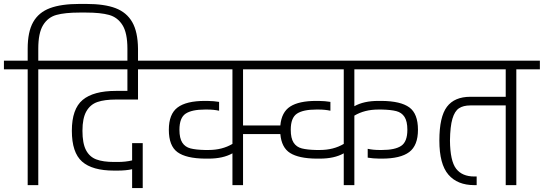

<svg xmlns="http://www.w3.org/2000/svg" viewBox="-30 -943 2770 978"><path d="M673 -695V-608H619V-695Q619 -775 594 -815Q569 -855 525.5 -867Q482 -879 409 -879H375Q301 -879 257.5 -867Q214 -855 189.5 -815Q165 -775 165 -695V-634H285V-590H165V0H111V-590H-10V-634H111V-695Q111 -781 139 -830.5Q167 -880 224.5 -901.5Q282 -923 375 -923H409Q502 -923 558.5 -901.5Q615 -880 643.5 -830.5Q672 -781 673 -695Z M390 -277Q390 -213 408 -178.5Q426 -144 460.5 -131Q495 -118 551 -118H569Q610 -118 643 -126V-214H697V15H643V-81Q611 -74 569 -74H551Q440 -74 388 -120Q336 -166 336 -277Q336 -388 391 -434Q446 -480 561 -480H619V-590H264V-634H793V-590H673V-436H561Q503 -436 466.5 -423.5Q430 -411 410 -376Q390 -341 390 -277Z M1775 -590V-402Q1823 -429 1897 -429H1915Q2011 -428 2055 -396Q2099 -364 2099 -282Q2099 -202 2054.5 -168.5Q2010 -135 1915 -135H1903Q1888 -135 1871 -136.5Q1854 -138 1843 -140V-185Q1870 -179 1903 -179H1915Q1982 -179 2013.5 -200Q2045 -221 2045 -282Q2045 -325 2030.5 -347.5Q2016 -370 1988.5 -377Q1961 -384 1915 -385H1897Q1827 -385 1775 -354V0H1721V-162Q1673 -135 1599 -135H1581Q1492 -136 1448 -163.5Q1404 -191 1398 -260H1208V0H1154V-162Q1106 -135 1032 -135H1014Q918 -136 874 -168Q830 -200 830 -282Q830 -362 874.5 -395.5Q919 -429 1014 -429H1026Q1041 -429 1058 -427.5Q1075 -426 1086 -424V-379Q1059 -385 1026 -385H1014Q947 -385 915.5 -364Q884 -343 884 -282Q884 -239 898.5 -216.5Q913 -194 940.5 -187Q968 -180 1014 -179H1032Q1102 -179 1154 -210V-590H773V-634H2156V-590ZM1721 -210V-590H1208V-304H1398Q1404 -372 1448.5 -400.5Q1493 -429 1581 -429H1593Q1608 -429 1625 -427.5Q1642 -426 1653 -424V-379Q1626 -385 1593 -385H1581Q1514 -385 1482.5 -364Q1451 -343 1451 -282Q1451 -239 1465.5 -216.5Q1480 -194 1507.5 -187Q1535 -180 1581 -179H1599Q1669 -179 1721 -210Z M2720 -634V-590H2600V0H2546V-406H2366Q2330 -406 2308 -391.5Q2286 -377 2274.5 -338Q2263 -299 2262 -227Q2263 -123 2293.5 -83.5Q2324 -44 2386 -44H2398V0H2386Q2300 0 2254 -53.5Q2208 -107 2208 -227Q2208 -348 2246.5 -399Q2285 -450 2366 -450H2546V-590H2136V-634Z"/></svg>

Font: Biryani ExtraLight
Style: Regular
Weight: 275
Designer: Dan Reynolds and Mathieu Reguer
Foundry: Dan Reynolds and Mathieu Reguer
Version: Version 1.004; ttfautohint (v1.1) -l 5 -r 5 -G 72 -x 0 -D la